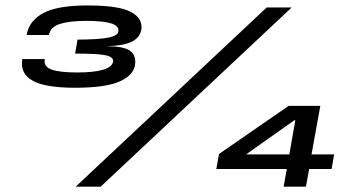

<svg xmlns="http://www.w3.org/2000/svg" viewBox="-20 -702 1346 722"><path d="M262.5 -372Q379 -372 432.5 -396.8Q486 -421.5 488.5 -464.5Q490.5 -496 468 -511.8Q445.5 -527.5 380.5 -528.5Q446 -529.5 477.5 -546.2Q509 -563 512 -595.5Q515 -635.5 469.5 -658.5Q424 -681.5 308 -681.5Q197 -681.5 143.2 -653Q89.5 -624.5 80 -570.5H164Q170 -601 206 -612.2Q242 -623.5 304 -623.5Q368 -623.5 398.2 -614Q428.5 -604.5 425 -584Q423 -568 388.5 -560.8Q354 -553.5 271.5 -553L262.5 -500.5Q349 -500.5 378 -494Q407 -487.5 405.5 -471Q402 -450 367.8 -439.8Q333.5 -429.5 270 -429.5Q204.5 -429.5 173.8 -440.5Q143 -451.5 148.5 -480H64Q54.5 -427 101.2 -399.5Q148 -372 262.5 -372ZM264.5 0H358.5L1077 -674H983ZM1046.5 0H1130.5L1142.5 -66.5H1227L1236.5 -121.5H1151.5L1184.5 -304H1065.5L803.5 -123L793.5 -66.5H1058.5ZM905.5 -121.5 1086.5 -249.5H1090.5L1068 -121.5Z"/></svg>

Font: Anybody Expanded
Style: Bold Italic
Weight: 700
Width: 7
Italic angle: -10°
Version: Version 1.113;gftools[0.9.25]